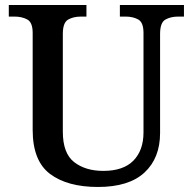

<svg xmlns="http://www.w3.org/2000/svg" viewBox="-20 -734 767 764"><path d="M370 10Q248 10 179 -42Q110 -94 110 -217V-603Q110 -645 88.5 -656.5Q67 -668 38 -668H15V-714H324V-668H302Q272 -668 251 -656Q230 -644 230 -599V-210Q230 -124 275 -89Q320 -54 391 -54Q471 -54 511 -95Q551 -136 551 -207V-603Q551 -645 530 -656.5Q509 -668 480 -668H457V-714H712V-668H689Q659 -668 638 -656Q617 -644 617 -599V-205Q617 -105 555 -47.5Q493 10 370 10Z"/></svg>

Font: Noto Serif Khojki Medium
Style: Regular
Weight: 500
Version: Version 2.003